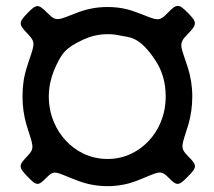

<svg xmlns="http://www.w3.org/2000/svg" viewBox="-20 -627 732 657"><path d="M638 -297C638 -333 632 -366 623 -395C599 -470 588 -476 622 -510C655 -544 655 -550 623 -583C591 -615 585 -615 553 -582C521 -548 516 -560 444 -586C415 -597 384 -603 348 -603C313 -603 281 -597 253 -587C180 -560 175 -549 143 -582C111 -614 105 -614 74 -582C43 -550 43 -544 75 -511C107 -478 95 -472 72 -397C62 -367 57 -334 57 -297C57 -262 62 -230 70 -202C92 -128 102 -122 73 -92C43 -61 43 -55 74 -23C105 10 111 10 140 -20C168 -49 172 -36 248 -8C277 3 311 10 348 10C385 10 418 3 447 -8C522 -37 527 -49 556 -20C585 10 591 10 623 -23C655 -55 655 -61 624 -92C593 -123 603 -129 625 -202C633 -231 638 -262 638 -297ZM147 -297C147 -329 154 -359 164 -384C191 -448 205 -463 266 -492C290 -503 317 -510 348 -510C362 -510 375 -509 388 -506C423 -498 455 -506 512 -420C534 -387 547 -346 547 -297C547 -232 522 -180 489 -145C457 -111 410 -83 348 -83C286 -83 238 -111 206 -145C173 -180 147 -232 147 -297Z"/></svg>

Font: Asimov Print
Style: A
Weight: 500
Designer: Google
Version: Version 2.000980: 2014